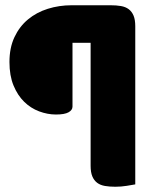

<svg xmlns="http://www.w3.org/2000/svg" viewBox="-20 -633 590 731"><path d="M401 -613Q423 -613 440.5 -610Q458 -607 470 -598Q482 -589 488.5 -573.5Q495 -558 495 -533V69Q484 71 462.5 74.5Q441 78 419 78Q397 78 379.5 75Q362 72 350 63Q338 54 331.5 38.5Q325 23 325 -2V-470H256V-227Q256 -214 241 -205.5Q226 -197 193 -197Q161 -197 129 -209Q97 -221 72 -245.5Q47 -270 31.5 -307.5Q16 -345 16 -397Q16 -451 35 -491.5Q54 -532 86.5 -559Q119 -586 162 -599.5Q205 -613 253 -613Z"/></svg>

Font: Baloo 2 Latin ExtraBold
Style: Regular
Weight: 400
Designer: Sarang Kulkarni and Ek Type
Foundry: Ek Type
Version: Version 1.001